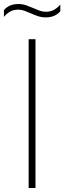

<svg xmlns="http://www.w3.org/2000/svg" viewBox="-54 -935 320 955"><path d="M88.5 0V-740H122.5V0ZM173.5 -848.5Q153 -848.5 134.5 -854.8Q116 -861 98.5 -869Q83 -875.5 68 -881.2Q53 -887 37.5 -887Q14.5 -887 -2.5 -878Q-19.5 -869 -34.5 -851V-884.5Q-9 -915 37.5 -915Q58 -915 76.5 -908.5Q95 -902 112.5 -894.5Q128 -887.5 143 -882Q158 -876.5 173.5 -876.5Q196.5 -876.5 213.5 -885.5Q230.5 -894.5 246 -912.5V-879Q220 -848.5 173.5 -848.5Z"/></svg>

Font: Encode Sans SmCnd Th
Style: Regular
Weight: 100
Width: 4
Designer: Multiple Designers
Foundry: Impallari Type
Version: Version 3.002; ttfautohint (v1.8.3) -l 8 -r 50 -G 200 -x 14 